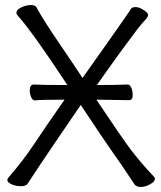

<svg xmlns="http://www.w3.org/2000/svg" viewBox="-20 -728 640 761"><path d="M364 -391Q443 -391 485 -393H486Q494 -393 500 -381Q506 -369 506 -350Q506 -331 491 -331L363 -333H362Q460 -186 499 -134Q542 -78 590 -28Q594 -24 594 -19Q594 -8 574.5 2.5Q555 13 538.5 13Q522 13 514 4Q504 -10 488 -35Q472 -60 430 -119.5Q388 -179 300 -312Q162 -110 136 -70.5Q110 -31 103 -20.5Q96 -10 89.5 0Q83 10 63 10Q43 10 26 2.5Q9 -5 9 -15Q9 -18 14 -25Q70 -89 116 -158Q156 -219 236 -333Q136 -333 119 -330H118Q109 -330 103.5 -343Q98 -356 98 -369Q98 -393 114 -393Q144 -391 244 -391H247Q110 -599 53 -663Q45 -672 45 -677Q45 -690 65 -699Q85 -708 102 -708Q119 -708 124 -700Q149 -653 211 -562Q273 -471 307 -419Q369 -506 405.5 -558Q442 -610 461 -637Q480 -664 488 -676L500 -694Q505 -700 518 -700Q531 -700 549 -688.5Q567 -677 567 -668.5Q567 -660 550.5 -643.5Q534 -627 464 -531Q408 -454 364 -391Z"/></svg>

Font: LXGW WenKai
Style: Regular
Weight: 400
Designer: LXGW / Fontworks Inc.
Foundry: LXGW / Fontworks Inc.
Version: Version 1.520; June 14, 2025